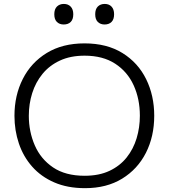

<svg xmlns="http://www.w3.org/2000/svg" viewBox="-20 -946 858 976"><path d="M412.5 10.5Q323 10.5 255.8 -18.8Q188.5 -48 143.5 -99Q98.5 -150 76 -216.5Q53.5 -283 53.5 -357.5Q53.5 -461 95.8 -544.5Q138 -628 217.8 -676.8Q297.5 -725.5 409.5 -725.5Q523.5 -725.5 602.8 -676.2Q682 -627 723 -543.5Q764 -460 764 -357.5Q764 -252.5 721.8 -169.2Q679.5 -86 600.8 -37.8Q522 10.5 412.5 10.5ZM410 -52.5Q483.5 -52.5 536.5 -77.5Q589.5 -102.5 623.8 -145.5Q658 -188.5 674.5 -243.2Q691 -298 691 -357.5Q691 -443 659.5 -512.2Q628 -581.5 565.5 -622.2Q503 -663 410 -663Q338 -663 284.8 -638.2Q231.5 -613.5 196.2 -570.5Q161 -527.5 143.8 -472.8Q126.5 -418 126.5 -357.5Q126.5 -277 156.8 -207.2Q187 -137.5 249.8 -95Q312.5 -52.5 410 -52.5ZM511.5 -821.5Q490.5 -821.5 477.2 -834.5Q464 -847.5 464 -873.5Q464 -899.5 477.2 -912.8Q490.5 -926 512.5 -926Q534.5 -926 547.2 -912.2Q560 -898.5 560 -873.5Q560 -847.5 547 -834.5Q534 -821.5 511.5 -821.5ZM303.5 -821.5Q282.5 -821.5 269.2 -834.5Q256 -847.5 256 -873.5Q256 -899.5 269.5 -912.8Q283 -926 304.5 -926Q326.5 -926 339.5 -912.2Q352.5 -898.5 352.5 -873.5Q352.5 -847.5 339.5 -834.5Q326.5 -821.5 303.5 -821.5Z"/></svg>

Font: Commissioner Light
Style: Regular
Weight: 300
Designer: Kostas Bartsokas
Foundry: Kostas Bartsokas
Version: Version 1.000; ttfautohint (v1.8.3)